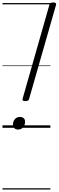

<svg xmlns="http://www.w3.org/2000/svg" viewBox="-20 -1035 475 1555"><path d="M185 -216Q157 -216 163 -235L380 -996Q382 -1007 390 -1011Q398 -1015 411 -1015Q439 -1015 434 -996L216 -235Q215 -226 207 -221Q199 -216 185 -216ZM125 14Q108 14 96.5 3.5Q85 -7 85 -25Q85 -51 100 -69.5Q115 -88 142 -88Q160 -88 171.5 -78Q183 -68 183 -49Q183 -23 168 -4.5Q153 14 125 14ZM0 490H388V500H0ZM0 -20H388V0H0ZM0 -505H388V-500H0ZM0 -1010H388V-1000H0Z"/></svg>

Font: Playwrite TZ Guides
Style: Regular
Weight: 400
Designer: Veronika Burian, José Scaglione
Foundry: TypeTogether
Version: Version 1.003